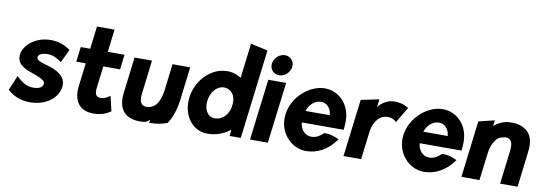

<svg xmlns="http://www.w3.org/2000/svg" viewBox="-58 -1147 4398 1559"><g transform="rotate(10 2140.5 -367.5)"><path d="M37 -48C95 6 167 25 233 22C359 18 450 -55 461 -148C468 -211 428 -246 383 -270C332 -297 269 -303 235 -325C223 -333 220 -339 221 -350C223 -370 245 -384 281 -387C324 -391 357 -381 405 -349L414 -343L466 -451L461 -455C402 -498 336 -509 279 -504C171 -495 89 -424 77 -350C67 -271 127 -241 189 -219C229 -204 266 -193 291 -175C303 -166 311 -159 309 -144C306 -118 281 -102 242 -100C194 -96 155 -108 98 -161L88 -170Z M888 -20 859 -143 847 -135C830 -123 812 -112 780 -112C745 -112 731 -136 738 -191L760 -368H898L913 -491H775L798 -678H653L630 -491H552L537 -368H615L591 -171C579 -67 620 23 746 23C823 23 863 -4 888 -20Z M997 -483 963 -203C961 -190 959 -176 959 -164C951 -56 1001 10 1104 19C1128 22 1153 20 1177 16C1190 10 1200 2 1209 -8L1206 18H1215C1267 18 1314 9 1354 -7C1391 -63 1413 -130 1423 -213L1456 -483H1310L1285 -274C1273 -177 1242 -116 1176 -107C1172 -106 1168 -105 1164 -105C1119 -105 1102 -133 1106 -191C1107 -208 1110 -225 1112 -243L1141 -483Z M1685 23C1765 23 1823 -4 1873 -42C1872 -29 1870 -8 1869 0L1868 10H1960L2050 -727L1909 -758L1874 -471C1842 -491 1804 -505 1762 -505C1751 -505 1741 -504 1733 -503C1620 -493 1499 -378 1490 -220C1482 -89 1563 23 1685 23ZM1847 -246C1846 -236 1844 -227 1843 -216C1827 -154 1782 -110 1725 -110C1664 -110 1631 -168 1640 -241C1649 -312 1696 -370 1756 -370C1815 -370 1856 -318 1847 -246Z M2104 -629C2098 -583 2131 -545 2177 -545C2222 -545 2265 -582 2271 -629C2277 -675 2244 -714 2198 -714C2152 -714 2110 -675 2104 -629ZM2183 10 2245 -494H2098L2036 10Z M2426 -200H2771L2772 -210C2773 -222 2775 -235 2775 -247C2786 -401 2685 -505 2564 -505C2438 -505 2302 -388 2284 -241C2266 -95 2373 23 2499 23C2587 23 2674 -21 2737 -107L2744 -117L2734 -121C2712 -131 2661 -152 2619 -145C2584 -111 2550 -97 2517 -99C2465 -102 2430 -145 2426 -200ZM2640 -297H2439C2456 -349 2499 -392 2552 -392C2601 -392 2635 -353 2640 -297Z M3256 -466 3248 -470C3237 -475 3207 -498 3135 -498C3083 -498 3035 -466 3006 -430L3014 -494L2865 -463L2807 10H2952L2978 -201C2980 -220 2983 -237 2987 -255C3002 -305 3036 -358 3089 -363C3092 -363 3097 -365 3100 -365C3146 -365 3162 -349 3170 -343L3179 -336Z M3398 -200H3743L3744 -210C3745 -222 3747 -235 3747 -247C3758 -401 3657 -505 3536 -505C3410 -505 3274 -388 3256 -241C3238 -95 3345 23 3471 23C3559 23 3646 -21 3709 -107L3716 -117L3706 -121C3684 -131 3633 -152 3591 -145C3556 -111 3522 -97 3489 -99C3437 -102 3402 -145 3398 -200ZM3612 -297H3411C3428 -349 3471 -392 3524 -392C3573 -392 3607 -353 3612 -297Z M4242 10 4276 -270C4278 -283 4279 -296 4280 -309C4288 -423 4230 -489 4116 -495H4115C4104 -495 4093 -495 4081 -494C4034 -490 3994 -469 3961 -441L3967 -489L3836 -457L3779 10H3928L3956 -216C3962 -263 3976 -298 3994 -323C4009 -347 4031 -361 4062 -365C4066 -366 4071 -368 4076 -368C4124 -368 4140 -336 4131 -260L4098 10Z"/></g></svg>

Font: Bluebird
Style: SfBdNrwObl
Weight: 700
Designer: Jasper
Foundry: Cannot Into Space Fonts
Version: Version 0.98